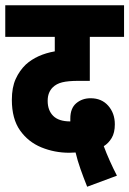

<svg xmlns="http://www.w3.org/2000/svg" viewBox="-20 -642 491 729"><path d="M311 67Q297 32 285.5 -0.5Q274 -33 267 -63Q254 -62 243 -62Q187 -62 137 -82.5Q87 -103 56 -147Q25 -191 25 -263Q25 -310 39.5 -342Q54 -374 78 -397Q120 -435 188 -447V-502H0V-622H451V-502H321V-335H278Q239 -335 216.5 -329.5Q194 -324 180 -310Q171 -301 166 -288.5Q161 -276 161 -259Q161 -223 182 -202Q203 -181 247 -181Q247 -187 247 -192Q247 -231 269.5 -250Q292 -269 324 -269Q366 -269 391 -240.5Q416 -212 416 -170Q416 -138 404 -118Q392 -98 374 -87Q384 -60 397 -31Q410 -2 424 25Z"/></svg>

Font: Noto Sans ExtraCondensed ExtraBold
Style: Italic
Weight: 800
Width: 2
Italic angle: -12°
Designer: Monotype Design Team
Foundry: Monotype Imaging Inc.
Version: Version 2.013; ttfautohint (v1.8.4.7-5d5b)